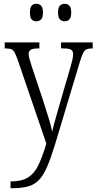

<svg xmlns="http://www.w3.org/2000/svg" viewBox="-20 -761 512 1019"><path d="M36 202Q95 202 129 180.5Q163 159 184 115Q205 71 226 1L72 -449Q63 -473 56 -485Q49 -497 38.5 -500.5Q28 -504 8 -504H5V-536H189V-504H183Q153 -504 142.5 -496.5Q132 -489 132 -474Q132 -464 136.5 -448Q141 -432 149 -407L209 -227Q225 -177 238.5 -133Q252 -89 257 -62Q263 -90 273 -124.5Q283 -159 294 -199L356 -412Q361 -430 364.5 -445.5Q368 -461 368 -473Q368 -490 357.5 -497Q347 -504 316 -504H304V-536H472V-504H469Q450 -504 439.5 -499.5Q429 -495 421 -479Q413 -463 403 -430L272 6Q250 78 230.5 123.5Q211 169 187 194Q163 219 128.5 228.5Q94 238 41 238H36ZM323 -648Q308 -648 298 -658Q288 -668 288 -694Q288 -721 298 -731Q308 -741 323 -741Q338 -741 348 -731Q358 -721 358 -694Q358 -668 348 -658Q338 -648 323 -648ZM173 -648Q157 -648 148 -658Q139 -668 139 -694Q139 -721 148 -731Q157 -741 173 -741Q188 -741 198 -731Q208 -721 208 -694Q208 -668 198 -658Q188 -648 173 -648Z"/></svg>

Font: Noto Serif Lao Condensed Light
Style: Regular
Weight: 300
Width: 3
Designer: Monotype Design Team
Foundry: Monotype Imaging Inc.
Version: Version 2.003; ttfautohint (v1.8.4.7-5d5b)